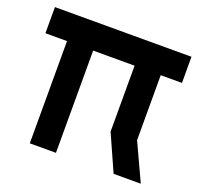

<svg xmlns="http://www.w3.org/2000/svg" viewBox="-102 -662 803 773"><g transform="rotate(20 300.0 -275.0)"><path d="M592.5 -550H7.5V-438H100V0H212V-438H389.5V-155.5L459 0H575.5L501.5 -159.5V-438H592.5Z"/></g></svg>

Font: Kode
Style: Regular
Weight: 400
Monospace: yes
Designer: Isa Ozler
Foundry: Kadena LLC
Version: Version 1.000;gftools[0.9.28]